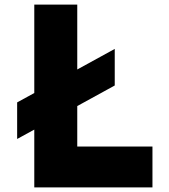

<svg xmlns="http://www.w3.org/2000/svg" viewBox="-20 -820 740 840"><path d="M130 0V-253L55 -212V-372L130 -413V-800H318V-516L482 -606V-446L318 -356V-179H647V0Z"/></svg>

Font: Martian Mono ExtraBold
Style: Regular
Weight: 800
Monospace: yes
Designer: Roman Shamin
Foundry: Evil Martians
Version: Version 1.000; ttfautohint (v1.8.4.7-5d5b)